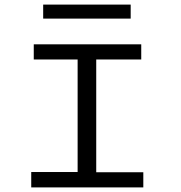

<svg xmlns="http://www.w3.org/2000/svg" viewBox="-20 -816 790 836"><path d="M116 0V-67H318V-557H127V-623H595V-557H399V-66H604V0ZM168 -735V-796H549V-735Z"/></svg>

Font: Inconsolata ExtraExpanded
Style: Regular
Weight: 400
Width: 8
Monospace: yes
Designer: Raph Levien, Cyreal, Brenton Simpson
Foundry: Raph Levien, Cyreal, Google
Version: Version 3.001; ttfautohint (v1.8.2.53-6de2)